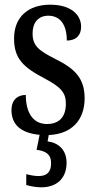

<svg xmlns="http://www.w3.org/2000/svg" viewBox="-20 -566 410 819"><path d="M156 233C220 233 264 197 264 128C264 74 230 43 183 37L188 10C286 6 341 -54 341 -147C341 -233 298 -274 215 -315C144 -351 119 -371 119 -424C119 -469 143 -499 186 -499C235 -499 265 -463 265 -393C305 -393 326 -416 326 -452C326 -502 284 -546 194 -546C102 -546 40 -495 40 -402C40 -316 79 -279 171 -231C238 -195 261 -172 261 -124C261 -70 235 -37 180 -37C120 -37 90 -87 90 -161C58 -161 29 -143 29 -96C29 -34 70 2 149 9L136 73C173 78 198 90 198 130C198 171 177 185 144 185C130 185 112 182 92 177V223C112 230 140 233 156 233Z"/></svg>

Font: Noto Serif Armenian ExtraCondensed Medium
Style: Regular
Weight: 500
Width: 2
Designer: Monotype Design Team
Foundry: Monotype Imaging Inc.
Version: Version 2.008